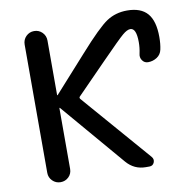

<svg xmlns="http://www.w3.org/2000/svg" viewBox="-83 -832 911 914"><g transform="rotate(-10 373.0 -375.0)"><path d="M82 -54.7V-674.8Q82 -698.2 98.1 -714.4Q114.3 -730.5 137.2 -730.5Q160.2 -730.5 176.3 -714.4Q192.4 -698.2 192.4 -674.8V-411.1Q192.4 -410.2 193.4 -410.2L195.3 -411.1L351.6 -585Q448.2 -693.4 491.2 -721.7Q534.2 -750 589.8 -750Q656.2 -750 688 -713.4Q719.7 -676.8 719.7 -599.6Q719.7 -565.4 713.9 -539.1Q709 -515.6 689.5 -502.9Q669.9 -490.2 646.5 -490.2Q628.9 -490.2 618.7 -504.9Q608.4 -519.5 613.3 -538.1Q619.1 -564.5 619.1 -591.8Q619.1 -660.2 589.8 -660.2Q574.2 -660.2 551.8 -641.1Q529.3 -622.1 439.5 -530.3L297.9 -385.7Q293 -380.9 297.9 -374L585 -43Q595.7 -30.3 589.4 -15.1Q583 0 566.4 0H548.8Q493.2 0 456.1 -43L195.3 -348.6Q194.3 -349.6 193.4 -349.6Q192.4 -349.6 192.4 -348.6V-54.7Q192.4 -31.2 176.3 -15.6Q160.2 0 137.2 0Q114.3 0 98.1 -16.1Q82 -32.2 82 -54.7Z"/></g></svg>

Font: Rounded Mgen+ 2p medium
Style: Regular
Weight: 500
Designer: [Source Han Sans]
Ryoko NISHIZUKA  (kana & ideographs); Paul D. Hunt (Latin, Greek & Cyrillic); Wenlong ZHANG  (bopomofo
Version: Version 1.059.20150602